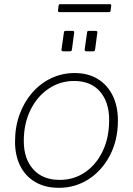

<svg xmlns="http://www.w3.org/2000/svg" viewBox="-20 -890 638 920"><path d="M262 10Q197 10 149.5 -17.5Q102 -45 77 -95Q52 -145 52 -211Q52 -282 74 -342Q96 -402 135 -446.5Q174 -491 226 -515.5Q278 -540 337 -540Q402 -540 448.5 -511.5Q495 -483 520 -432Q545 -381 545 -313Q545 -219 507 -146Q469 -73 405 -31.5Q341 10 262 10ZM266 -28Q334 -28 387.5 -64.5Q441 -101 472 -165.5Q503 -230 503 -315Q503 -401 459 -451.5Q415 -502 335 -502Q268 -502 213 -465Q158 -428 126 -363Q94 -298 94 -214Q94 -129 139.5 -78.5Q185 -28 266 -28ZM335 -731 325 -655Q324 -648 322 -646Q320 -644 312 -644H285Q278 -644 276 -646.5Q274 -649 275 -655L286 -733Q287 -739 288.5 -740.5Q290 -742 295 -742H327Q332 -742 334.5 -739.5Q337 -737 335 -731ZM446 -731 436 -655Q435 -648 433 -646Q431 -644 423 -644H396Q389 -644 387 -646.5Q385 -649 386 -655L397 -733Q398 -739 399.5 -740.5Q401 -742 406 -742H438Q443 -742 445.5 -739.5Q448 -737 446 -731ZM513 -863 510 -839Q509 -835 507.5 -833.5Q506 -832 500 -832H265Q261 -832 259 -834.5Q257 -837 258 -841L261 -864Q262 -867 263 -868.5Q264 -870 266 -870H508Q510 -870 512 -867.5Q514 -865 513 -863Z"/></svg>

Font: Libre Franklin Thin
Style: Italic
Weight: 100
Italic angle: -8°
Designer: Pablo Impallari, Rodrigo Fuenzalida, Nhung Nguyen
Foundry: Impallari Type
Version: Version 3.000